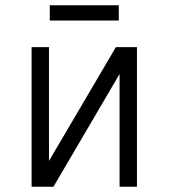

<svg xmlns="http://www.w3.org/2000/svg" viewBox="-20 -709 640 729"><path d="M100 0V-530H166V-98L420 -530H500V0H434V-428L183 0ZM169 -631V-689H431V-631Z"/></svg>

Font: Geist Mono Light
Style: Regular
Weight: 300
Monospace: yes
Designer: Basement.studio, Andrés Briganti, Mateo Zaragoza
Foundry: Basement.studio, Vercel, Andrés Briganti, Guido Ferreyra, Mateo Zaragoza
Version: Version 1.500; ttfautohint (v1.8.4.7-5d5b)